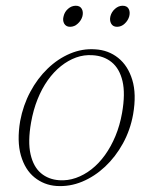

<svg xmlns="http://www.w3.org/2000/svg" viewBox="-20 -624 518 652"><path d="M303 -456.5Q348 -454 381.2 -427.5Q414.5 -401 429.2 -352.8Q444 -304.5 432 -235.5Q422.5 -182.5 397.5 -137Q372.5 -91.5 336.8 -58Q301 -24.5 258.8 -7Q216.5 10.5 171.5 7.5Q129.5 4.5 97.2 -21.5Q65 -47.5 51 -96Q37 -144.5 48.5 -213Q58.5 -266.5 82.8 -312Q107 -357.5 141.8 -391Q176.5 -424.5 218 -442Q259.5 -459.5 303 -456.5ZM181 -12Q210 -10 237.8 -19.8Q265.5 -29.5 290.8 -49.2Q316 -69 336.5 -97.5Q357 -126 372 -162Q387 -198 394.5 -240.5Q406 -306 396 -348.5Q386 -391 359.2 -412.8Q332.5 -434.5 294 -436.5Q265.5 -438.5 238.5 -428.8Q211.5 -419 187 -399.5Q162.5 -380 142.2 -351.5Q122 -323 107.5 -286.8Q93 -250.5 85.5 -208Q74 -142.5 83.8 -100Q93.5 -57.5 119 -36Q144.5 -14.5 181 -12ZM218 -533Q204 -533 198 -543.8Q192 -554.5 196 -569Q199.5 -584 211.2 -594.2Q223 -604.5 237.5 -604.5Q251.5 -604.5 257.5 -594.2Q263.5 -584 260 -569Q256 -554.5 244.2 -543.8Q232.5 -533 218 -533ZM377.5 -533Q363.5 -533 357.5 -543.8Q351.5 -554.5 355 -569Q359 -584 370.8 -594.2Q382.5 -604.5 396.5 -604.5Q411 -604.5 416.8 -594.2Q422.5 -584 419 -569Q415 -554.5 403.5 -543.8Q392 -533 377.5 -533Z"/></svg>

Font: Fraunces Thin
Style: Italic
Weight: 250
Italic angle: -16°
Version: Version 1.000;[b76b70a41]